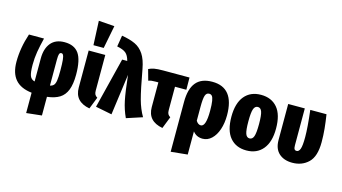

<svg xmlns="http://www.w3.org/2000/svg" viewBox="-109 -1258 3378 1898"><g transform="rotate(15 1580.5 -309.5)"><path d="M399 16V207L242 224V16Q128 3 73 -61Q18 -125 18 -241Q18 -383 68 -533H222Q202 -453 191 -388Q180 -323 180 -254Q180 -175 193 -141.5Q206 -108 242 -99V-335Q242 -435 289.5 -493Q337 -551 429 -551Q529 -551 575 -486Q621 -421 621 -270Q621 -173 597.5 -113Q574 -53 525.5 -23Q477 7 399 16ZM460 -268Q460 -341 456 -377.5Q452 -414 445 -426Q438 -438 426 -438Q411 -438 405 -423Q399 -408 399 -365V-99Q424 -104 437 -119Q450 -134 455 -168Q460 -202 460 -268Z M849 -168Q849 -143 856.5 -129Q864 -115 882 -104L834 18Q679 -10 679 -154V-533H849ZM700 -843 862 -831 816 -596H711Z M1240 -495Q1277 -290 1302 -198Q1327 -106 1369 -35L1207 18Q1171 -59 1153 -145.5Q1135 -232 1117 -401L1060 18L893 -15L1022 -532H1074Q1060 -586 1032 -609.5Q1004 -633 941 -645L960 -760Q1044 -746 1098 -720.5Q1152 -695 1187.5 -641.5Q1223 -588 1240 -495Z M1629 -104 1581 18Q1426 -10 1426 -154V-407H1399Q1370 -407 1356 -405Q1342 -403 1325 -397L1294 -508Q1319 -521 1351 -527Q1383 -533 1443 -533H1711L1712 -408H1596V-168Q1596 -143 1603.5 -129Q1611 -115 1629 -104Z M2166 -268Q2166 -187 2144 -122Q2122 -57 2082 -19.5Q2042 18 1991 18Q1928 18 1891 -30V207L1721 224V-286Q1721 -419 1775 -485Q1829 -551 1941 -551Q2166 -551 2166 -268ZM1993 -266Q1993 -333 1987 -368.5Q1981 -404 1970 -416.5Q1959 -429 1941 -429Q1913 -429 1902 -397.5Q1891 -366 1891 -282V-139Q1912 -105 1940 -105Q1993 -105 1993 -266Z M2668 -266Q2668 -129 2607 -55.5Q2546 18 2439 18Q2332 18 2271.5 -53.5Q2211 -125 2211 -267Q2211 -405 2271.5 -478Q2332 -551 2440 -551Q2547 -551 2607.5 -480Q2668 -409 2668 -266ZM2385 -267Q2385 -175 2397.5 -140Q2410 -105 2439 -105Q2469 -105 2481.5 -140.5Q2494 -176 2494 -266Q2494 -357 2481.5 -392Q2469 -427 2440 -427Q2410 -427 2397.5 -391.5Q2385 -356 2385 -267Z M3138 -253Q3138 -107 3073 -44.5Q3008 18 2909 18Q2823 18 2772 -28.5Q2721 -75 2721 -164V-533H2891V-157Q2891 -128 2898 -117Q2905 -106 2921 -106Q2944 -106 2956 -139Q2968 -172 2968 -260Q2968 -357 2947 -533H3113Q3125 -456 3131.5 -389.5Q3138 -323 3138 -253Z"/></g></svg>

Font: Fira Sans Extra Condensed ExtraBold
Style: Regular
Weight: 800
Width: 1
Designer: Carrois Corporate & Edenspiekermann AG
Foundry: Carrois Corporate GbR & Edenspiekermann AG
Version: Version 4.203